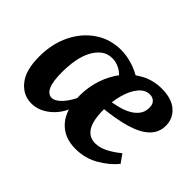

<svg xmlns="http://www.w3.org/2000/svg" viewBox="-92 -624 827 827"><g transform="rotate(45 321.0 -210.5)"><path d="M147 9Q96 9 62 -33Q28 -75 28 -158Q28 -236 58 -297Q88 -358 140 -393Q192 -428 258 -428Q290 -428 325.5 -417.5Q361 -407 396 -384L342 -328Q325 -352 302.5 -364Q280 -376 257 -376Q227 -376 206 -359.5Q185 -343 171 -315.5Q157 -288 151 -253Q145 -218 145 -180Q145 -124 157 -97Q169 -70 192 -70Q212 -70 236 -95.5Q260 -121 284 -175L306 -169Q288 -78 243.5 -34.5Q199 9 147 9ZM499 -434Q560 -434 592.5 -405.5Q625 -377 625 -333Q625 -292 596 -263.5Q567 -235 509.5 -218Q452 -201 365 -193L367 -236Q394 -240 421 -246.5Q448 -253 470 -264.5Q492 -276 506 -294Q520 -312 520 -338Q520 -359 509 -369.5Q498 -380 481 -380Q453 -380 431.5 -354.5Q410 -329 398 -286.5Q386 -244 386 -192Q386 -127 405.5 -95.5Q425 -64 463 -64Q490 -64 518.5 -78.5Q547 -93 576 -117L603 -79Q574 -43 526 -15Q478 13 419 13Q350 13 310 -32Q270 -77 270 -162Q270 -215 286.5 -264Q303 -313 333.5 -351Q364 -389 406.5 -411.5Q449 -434 499 -434Z"/></g></svg>

Font: Rasa SemiBold
Style: Italic
Weight: 600
Italic angle: -7.10001°
Designer: Anna Giedrys (Yrsa+Rasa design), David Brezina (Yrsa art-direction, Rasa art-direction, design)
Foundry: Rosetta Type Foundry
Version: Version 2.004